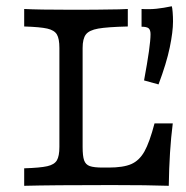

<svg xmlns="http://www.w3.org/2000/svg" viewBox="-20 -600 600 620"><path d="M171.8 -125.8V-445.2Q171.8 -475 163.7 -488.7Q155.6 -502.4 132.7 -507.7Q109.7 -512.9 58.1 -514.5V-571Q103.2 -568.5 209.7 -568.5Q300.8 -568.5 333.9 -569.4Q363.7 -569.4 392.7 -571V-514.5Q326.6 -512.9 297.2 -507.7Q267.7 -502.4 257.3 -488.7Q246.8 -475 246.8 -445.2V-125.8Q246.8 -96 251.6 -82.3Q256.5 -68.5 269.8 -63.7Q283.1 -58.9 312.1 -58.9H330.6Q378.2 -58.9 404 -70.2Q429.8 -81.5 446.4 -110.9Q462.9 -140.3 479 -201.6H537.9Q526.6 -112.9 525 0Q458.9 -2.4 340.3 -2.4Q147.6 -2.4 58.1 0V-56.5Q109.7 -58.1 132.7 -63.3Q155.6 -68.5 163.7 -82.3Q171.8 -96 171.8 -125.8ZM466.1 -489.5Q466.1 -503.2 460.1 -508.5Q454 -513.7 437.1 -513.7V-571Q462.9 -569.4 485.5 -571.8Q508.1 -574.2 534.7 -579.8Q536.3 -575.8 537.5 -560.9Q538.7 -546 538.7 -530.6Q538.7 -497.6 528.2 -446.8Q517.7 -396 491.9 -327.4L445.2 -340.3Q455.6 -396.8 460.9 -433.9Q466.1 -471 466.1 -489.5Z"/></svg>

Font: Playfair Micro SmCond SmLight
Style: Regular
Weight: 360
Width: 4
Designer: Claus Eggers Sørensen
Foundry: Claus Eggers Sørensen
Version: Version 2.100;Glyphs 3.2 (3219)